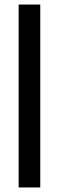

<svg xmlns="http://www.w3.org/2000/svg" viewBox="-20 -680 259 844"><path d="M62 144V-660H157V144Z"/></svg>

Font: Bricolage Grotesque Condensed Medium
Style: Regular
Weight: 500
Width: 3
Designer: Mathieu Triay
Foundry: Atelier Triay
Version: Version 1.000;gftools[0.9.30]